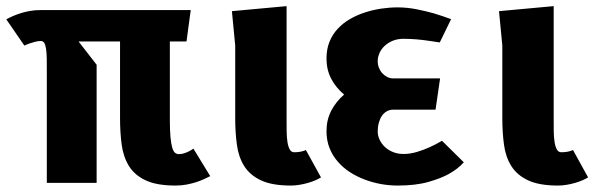

<svg xmlns="http://www.w3.org/2000/svg" viewBox="-36 -582 1906 611"><path d="M504.5 -450V-200Q504.5 -167 506.5 -145.8Q508.5 -124.5 512 -112.5Q515.5 -100.5 520.8 -96Q526 -91.5 533 -91.5Q541.5 -91.5 549.5 -94Q557.5 -96.5 564.5 -100Q572.5 -104 579.5 -109L633 -21.5Q625 -17.5 613.8 -12.2Q602.5 -7 588.8 -2.5Q575 2 558.5 5.2Q542 8.5 523 8.5Q463 8.5 427.8 -8Q392.5 -24.5 374.5 -53.5Q356.5 -82.5 351.2 -121.8Q346 -161 346 -206.5V-450H214L271.5 -376V0H113V-349Q113 -376 112.8 -395.2Q112.5 -414.5 110.5 -427Q108.5 -439.5 104.8 -445.5Q101 -451.5 94 -451.5Q85 -451.5 75.8 -449Q66.5 -446.5 59 -444Q50 -441 41.5 -437L-16 -520.5Q-8 -525 3.2 -530Q14.5 -535 28.2 -539.5Q42 -544 58.5 -547Q75 -550 93.5 -550H571L557.5 -450Z M712.5 -437 702 -546.5 876 -562.5V-200Q876 -181 876.2 -162.8Q876.5 -144.5 878.8 -130Q881 -115.5 886 -106.5Q891 -97.5 900 -97.5Q922 -97.5 937.5 -104.5L985.5 -17.5Q978.5 -13 967.5 -8.2Q956.5 -3.5 943.5 0.2Q930.5 4 916.5 6.2Q902.5 8.5 890 8.5Q830 8.5 794.8 -8Q759.5 -24.5 741.2 -53.5Q723 -82.5 717.8 -121.8Q712.5 -161 712.5 -206.5Z M1364.5 -332.5 1350 -233H1215.5Q1204 -233 1194.8 -227.8Q1185.5 -222.5 1179.2 -213.2Q1173 -204 1169.5 -191.2Q1166 -178.5 1166 -164Q1166 -150 1172.2 -137Q1178.5 -124 1189.2 -114Q1200 -104 1215 -98Q1230 -92 1248 -92Q1269 -92 1290.8 -98.5Q1312.5 -105 1330 -113Q1350.5 -122 1370.5 -134L1440 -65.5Q1422 -45 1392.5 -28.5Q1367.5 -14.5 1327.2 -3Q1287 8.5 1229 8.5Q1203.5 8.5 1176.8 3.8Q1150 -1 1124.8 -10.5Q1099.5 -20 1077.5 -34.2Q1055.5 -48.5 1038.8 -67.8Q1022 -87 1012.5 -111.2Q1003 -135.5 1003 -164.5Q1003 -200.5 1018 -229.5Q1033 -258.5 1059 -281Q1032.5 -303.5 1017.8 -331.8Q1003 -360 1003 -396Q1003 -425.5 1012.5 -449Q1022 -472.5 1038.8 -490.5Q1055.5 -508.5 1077.5 -521.2Q1099.5 -534 1124.8 -542.2Q1150 -550.5 1176.8 -554.5Q1203.5 -558.5 1229 -558.5Q1259.5 -558.5 1289.8 -552.5Q1320 -546.5 1344.5 -539.5Q1373 -531 1399.5 -521L1363.5 -447Q1345.5 -450 1326 -452.5Q1309.5 -455 1289 -456.8Q1268.5 -458.5 1248 -458.5Q1228.5 -458.5 1213.2 -452Q1198 -445.5 1187.5 -435.5Q1177 -425.5 1171.5 -412.8Q1166 -400 1166 -387.5Q1166 -376 1170 -366Q1174 -356 1181 -348.5Q1188 -341 1196.8 -336.8Q1205.5 -332.5 1215.5 -332.5Z M1562.5 -437 1552 -546.5 1726 -562.5V-200Q1726 -181 1726.2 -162.8Q1726.5 -144.5 1728.8 -130Q1731 -115.5 1736 -106.5Q1741 -97.5 1750 -97.5Q1772 -97.5 1787.5 -104.5L1835.5 -17.5Q1828.5 -13 1817.5 -8.2Q1806.5 -3.5 1793.5 0.2Q1780.5 4 1766.5 6.2Q1752.5 8.5 1740 8.5Q1680 8.5 1644.8 -8Q1609.5 -24.5 1591.2 -53.5Q1573 -82.5 1567.8 -121.8Q1562.5 -161 1562.5 -206.5Z"/></svg>

Font: B612
Style: Bold
Weight: 700
Designer: Nicolas Chauveau, Thomas Paillot, Jonathan Favre-Lamarine, Jean-Luc Vinot
Foundry: AIRBUS
Version: Version 1.008